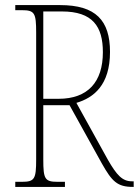

<svg xmlns="http://www.w3.org/2000/svg" viewBox="-20 -734 545 754"><path d="M40 0H235V-20H206C156 -20 150 -31 150 -108V-321H253L380 -92C420 -21 441 0 502 0H505V-22H498C460 -22 438 -47 404 -106L280 -330C348 -350 412 -400 412 -530C412 -654 356 -714 216 -714H40V-694H66C116 -694 122 -683 122 -606V-108C122 -31 116 -20 66 -20H40ZM210 -346H150V-689H223C344 -689 384 -630 384 -529C384 -412 325 -346 210 -346Z"/></svg>

Font: Noto Serif Myanmar Condensed Thin
Style: Regular
Weight: 100
Width: 3
Designer: Ben Mitchell and the Monotype Design Team
Foundry: Monotype Imaging Inc.
Version: Version 2.106